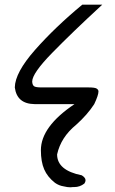

<svg xmlns="http://www.w3.org/2000/svg" viewBox="-20 -444 490 817"><path d="M356 -72Q384 -72 391.5 -67Q399 -62 399 -55Q399 -39 381 -1Q352 44 304 87Q239 140 223 213Q223 281 328 302Q344 312 344 323Q344 330 339 337Q320 352 296 352Q293 352 290 352Q285 353 280 353Q267 353 251 349Q231 346 214 334Q182 309 168 276.5Q154 244 154 195Q154 95 297 -1H127Q52 -2 43 -72Q44 -135 129 -231.5Q214 -328 330 -424H415Q287 -306 202 -219Q117 -132 117 -97Q117 -96 117 -96Q118 -82 125 -77Q132 -72 157 -72Z"/></svg>

Font: New Athena Unicode
Style: Regular
Weight: 400
Designer: J. Rusten 1997; rev. by R. Hancock 2001, 2002, rev. by D. Mastronarde 2002-2021
Foundry: GreekKeys New Athena Unicode
Version: Version 5.008